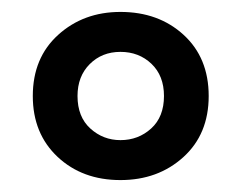

<svg xmlns="http://www.w3.org/2000/svg" viewBox="-20 -794 405 322"><path d="M182 -492Q118 -492 76.5 -531Q35 -570 35 -633Q35 -697 77.5 -735.5Q120 -774 182 -774Q246 -774 288 -735.5Q330 -697 330 -633Q330 -569 287.5 -530.5Q245 -492 182 -492ZM182 -559Q212 -559 233.5 -578.5Q255 -598 255 -633Q255 -667 234 -687Q213 -707 182 -707Q151 -707 130.5 -686.5Q110 -666 110 -633Q110 -598 131.5 -578.5Q153 -559 182 -559Z"/></svg>

Font: Noto Sans Tamil UI ExtraCondensed SemiBold
Style: Regular
Weight: 600
Width: 2
Designer: Jelle Bosma - Monotype Design Team
Foundry: Monotype Imaging Inc.
Version: Version 2.004; ttfautohint (v1.8.4.7-5d5b)